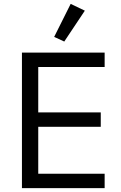

<svg xmlns="http://www.w3.org/2000/svg" viewBox="-20 -969 623 989"><path d="M93 0V-698H519V-624H177V-390H499V-316H177V-74H519V0ZM311 -755 259 -779 344 -949 417 -914Z"/></svg>

Font: IBM Plex Sans
Style: Regular
Weight: 400
Designer: Mike Abbink, Paul van der Laan, Pieter van Rosmalen
Foundry: Bold Monday
Version: Version 3.005